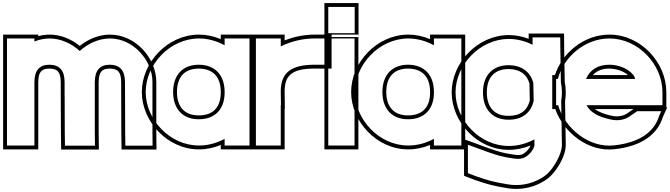

<svg xmlns="http://www.w3.org/2000/svg" viewBox="-28 -877 4339 1243"><path d="M488.3 -546.8C541.6 -595.5 611.4 -627.5 683.5 -628C836.5 -628 959.9 -484 958.9 -345V-20L959.9 66H783.5L782.4 -19L781.2 -345C781.2 -423 746.8 -457 683.5 -458C620.7 -458 586.2 -423.5 585.8 -346.7L585.7 -345V-260V-20L586.9 66H392.5L391.4 -19L390.5 -260H390.2V-345C390.2 -423 355.8 -457 292.5 -458C229.2 -458 194.8 -423 194.8 -345V-260V-20V65H17.2V-20V-260V-345V-543V-628H194.8V-608.3C225.9 -620.7 258.9 -627.8 292.5 -628C365 -628 434.9 -595.7 488.3 -546.8ZM365.4 -258 366.4 -18.8 367.9 91H612.2L610.7 -20.2L610.7 -344.9L610.8 -346.5C611.2 -413.7 634.6 -433 683.3 -433C732.9 -432.2 756.3 -413.3 756.3 -344.9L757.4 -18.8L758.9 91H985.2L983.9 -20.1V-344.9C985 -496.9 852.1 -653 683.4 -653C611.2 -652.5 542.8 -623.4 488.3 -579.8C432.5 -624.6 365 -653 292.4 -653C267.5 -652.8 242.6 -649.1 219.7 -643V-653H-7.8V90H219.7V-345C219.7 -413.5 243.3 -433 292.3 -433C341.9 -432.2 365.2 -413.2 365.2 -345Z M915.2 -281C915.2 -459 1070.9 -627 1259.5 -628C1318.2 -628 1375.3 -611.6 1426.2 -583.8V-628H1603.7V-543V-284.5V-281V-20V65H1426.2V21.9C1375.6 49.3 1318.6 65.3 1259.5 65C1069.7 65 915.2 -105 915.2 -281ZM1092.7 -281C1092.7 -169 1158.3 -104 1259.5 -105C1360.1 -105 1425.1 -165.8 1426.2 -275.2V-281C1426.2 -394 1361.8 -457 1259.5 -458C1157.2 -458 1092.7 -394 1092.7 -281ZM890.2 -281C890.2 -91.5 1054.9 90 1259.4 90C1308.9 90.3 1357 79.7 1401.2 61.5V90H1628.7V-653H1401.2V-623.6C1355.4 -642.8 1309 -653 1259.4 -653C1056.1 -651.9 890.2 -472.7 890.2 -281ZM1117.7 -281C1117.7 -382.4 1170.6 -433 1259.4 -433C1348.6 -432.1 1401.2 -382.2 1401.2 -281V-275.3C1400.3 -178.5 1347.6 -130 1259.4 -130C1171.6 -129.1 1117.7 -180.7 1117.7 -281Z M1789.8 -576.6C1855.9 -609.8 1933.6 -628 2008.7 -628H2093.7V-458H2008.7C1862.3 -458 1790.9 -410.5 1789.7 -288.9V-283L1790.9 -197H1789.7V-20V65H1612.2V-20V-281C1612.2 -282.2 1612.2 -283.4 1612.2 -284.6V-543V-628H1789.7ZM1814.7 -615.3 1814.7 -653H1587.2V-284.7C1587.2 -283.4 1587.2 -282.1 1587.2 -281V90H1814.7V-172H1816.2L1814.7 -283.2V-288.8C1815.7 -393.7 1868.2 -433 2008.7 -433H2118.7V-653H2008.7C1942.9 -653 1874.8 -639.4 1814.7 -615.3Z M2182.2 -662H2183.2H2268.2V-832H2183.2H2182.2H2097.2V-662ZM2097.2 -543V-628H2267.2V-543V-20V65H2097.2V-20ZM2072.2 -637V-857H2293.2V-637ZM2072.2 -653V90H2292.2V-653Z M2270.2 -281C2270.2 -459 2425.9 -627 2614.5 -628C2673.2 -628 2730.3 -611.6 2781.2 -583.8V-628H2958.7V-543V-284.5V-281V-20V65H2781.2V21.9C2730.6 49.3 2673.6 65.3 2614.5 65C2424.7 65 2270.2 -105 2270.2 -281ZM2447.7 -281C2447.7 -169 2513.3 -104 2614.5 -105C2715.1 -105 2780.1 -165.8 2781.2 -275.2V-281C2781.2 -394 2716.8 -457 2614.5 -458C2512.2 -458 2447.7 -394 2447.7 -281ZM2245.2 -281C2245.2 -91.5 2409.9 90 2614.4 90C2663.9 90.3 2712 79.7 2756.2 61.5V90H2983.7V-653H2756.2V-623.6C2710.4 -642.8 2664 -653 2614.4 -653C2411.1 -651.9 2245.2 -472.7 2245.2 -281ZM2472.7 -281C2472.7 -382.4 2525.6 -433 2614.4 -433C2703.6 -432.1 2756.2 -382.2 2756.2 -281V-275.3C2755.3 -178.5 2702.6 -130 2614.4 -130C2526.6 -129.1 2472.7 -180.7 2472.7 -281Z M2921.2 -279C2921.2 -456 3076.9 -624 3265.5 -625C3319.6 -625 3372.4 -611.1 3420.2 -587.1L3419.6 -635H3598.8L3599.8 -551L3603.1 -344.8C3607.6 -323.1 3609.9 -301.1 3609.8 -279C3609.8 -260.6 3608.2 -242.3 3605.1 -224.2L3609.8 59V60C3609.8 124 3554.8 210 3519.8 244C3486.3 278 3387.4 337 3263.2 317C3172.3 303 3128.6 290 3056.2 265L3001.2 244V60L3129.8 107C3196.5 130 3221.8 138 3296.5 149H3297.7C3344.8 157 3372.4 145 3395.4 123C3420.7 100 3432.2 73 3432.2 61L3431.6 25.3C3381.1 52.5 3324.3 68.3 3265.5 68C3075.7 68 2921.2 -102 2921.2 -279ZM3098.7 -279C3098.7 -166 3164.3 -101 3265.5 -102C3349.9 -102 3409.3 -144.9 3426.9 -223.9L3424.7 -340.4C3404.9 -413.8 3347.3 -454.2 3265.5 -455C3163.2 -455 3098.7 -391 3098.7 -279ZM2896.2 -279C2896.2 -88.5 3060.9 93 3265.4 93C3314.5 93.3 3362.6 82.8 3406.2 64.9C3403.2 74.1 3394.5 90.1 3378.4 104.7C3359.8 122.5 3342.6 131.3 3301.9 124.4L3299.8 124H3298.4C3224.9 113.1 3204.2 106.2 3138.2 83.4L2976.2 24.2V261.2L3047.7 288.5C3121.2 313.9 3167.4 327.5 3259.3 341.7C3393.3 363.3 3498.9 300.6 3537.4 261.8C3576.8 223.1 3634.8 135.8 3634.8 60V58.8L3630.1 -222.4C3633.4 -242.7 3634.8 -259.8 3634.8 -278.9C3634.9 -301.9 3632.4 -325.4 3628.1 -347.5L3624.7 -551.4L3623.5 -660H3394.3L3394.7 -625.6C3353.8 -641.2 3310.3 -650 3265.4 -650C3062.1 -648.9 2896.2 -469.7 2896.2 -279ZM3123.7 -279C3123.7 -379.3 3176.5 -430 3265.4 -430C3337.4 -429.3 3382.4 -396.3 3399.7 -336.8L3401.8 -226.5C3385.8 -160.7 3339.5 -127 3265.4 -127C3177.7 -126.1 3123.7 -177.6 3123.7 -279Z M3765.8 -366H4083.2C4083.2 -394 4018.8 -457 3916.5 -458C3844.4 -458 3791 -425.5 3765.8 -366ZM3585 -196H3572.2V-281V-366H3583.4C3621.3 -509.5 3758.3 -627.2 3916.5 -628C4106.2 -628 4260.7 -458 4260.7 -281V-196H4175.7H3768.8C3796.5 -144.9 3852.2 -119.9 3922.2 -104H3923.4C3966 -93 4012 -100 4043 -120L4097 -157H4252.8L4239.8 -128C4209.8 -29 4122.3 45 3948.7 64C3785.2 83.4 3628 -47.4 3585 -196ZM3810.4 -391C3834.5 -418.2 3869.2 -433 3916.4 -433C3971.9 -432.5 4015.1 -410.7 4038 -391ZM4073.2 -171 4029.2 -140.8C4004.4 -125.2 3965.6 -118.9 3929.7 -128.2L3926.6 -129H3925.1C3881.7 -139.1 3846.8 -152.8 3822.9 -171ZM4285.7 -182V-281C4285.7 -471.5 4121.2 -653 3916.4 -653C3752.3 -652.1 3612 -535.9 3564.7 -391H3547.2V-171H3566.7C3620.1 -19.4 3780.1 109.1 3951.5 88.8C4130.8 69.2 4229.6 -10.5 4263.2 -119.2L4291.4 -182Z"/></svg>

Font: Nordica Plus
Style: NordicaClassicBkExtOl
Weight: 900
Version: Version 1.01